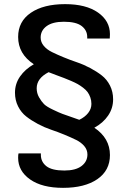

<svg xmlns="http://www.w3.org/2000/svg" viewBox="-20 -718 613 920"><path d="M282.2 182.1Q181.6 182.1 124.3 141.8Q66.9 101.6 66.9 38.1Q66.9 22.9 68.8 17.1H175.8V23.9Q175.8 57.6 202.4 78.4Q229 99.1 288.1 99.1Q342.3 99.1 370.6 77.6Q398.9 56.2 398.9 22Q398.9 0 384 -17.8Q369.1 -35.6 344.7 -47.6Q320.3 -59.6 289.1 -72.5Q257.8 -85.4 225.3 -96.4Q192.9 -107.4 161.6 -124Q130.4 -140.6 106 -159.7Q81.5 -178.7 66.7 -208.3Q51.8 -237.8 51.8 -273.9Q51.8 -316.4 75.9 -351.3Q100.1 -386.2 142.1 -410.2Q66.9 -459.5 66.9 -541Q66.9 -615.2 127.7 -656.7Q188.5 -698.2 292 -698.2Q392.1 -698.2 449.5 -658Q506.8 -617.7 506.8 -554.2Q506.8 -548.8 506.3 -541.5Q505.9 -534.2 505.9 -533.2H397.9V-541Q397.9 -572.8 371.3 -593.3Q344.7 -613.8 286.1 -613.8Q231.9 -613.8 203.4 -592.8Q174.8 -571.8 174.8 -538.1Q174.8 -516.1 189.7 -498.3Q204.6 -480.5 229 -468.5Q253.4 -456.5 284.7 -443.6Q315.9 -430.7 348.4 -419.7Q380.9 -408.7 412.1 -392.1Q443.4 -375.5 467.8 -356.4Q492.2 -337.4 507.1 -307.9Q522 -278.3 522 -242.2Q522 -199.2 498 -164.1Q474.1 -128.9 432.1 -106Q506.8 -55.7 506.8 24.9Q506.8 99.1 446.3 140.6Q385.7 182.1 282.2 182.1ZM359.9 -144Q386.7 -156.7 402.3 -176.5Q418 -196.3 418 -220.2Q418 -236.8 412.8 -251.2Q407.7 -265.6 399.9 -276.4Q392.1 -287.1 378.4 -297.6Q364.7 -308.1 352.1 -315.2Q339.4 -322.3 320.1 -330.6Q300.8 -338.9 286.1 -344.5Q271.5 -350.1 249.3 -358.2Q227.1 -366.2 212.9 -372.1Q155.8 -342.8 155.8 -294.9Q155.8 -271.5 167.2 -251.5Q178.7 -231.4 190.9 -219.2Q203.1 -207 233.9 -192.4Q264.6 -177.7 279.1 -172.4Q293.5 -167 333.5 -153.3Q339.4 -151.4 342.5 -150.1Q345.7 -148.9 350.8 -147.2Q356 -145.5 359.9 -144Z"/></svg>

Font: Archivo Medium
Style: Regular
Weight: 500
Designer: Hector Gatti
Foundry: Omnibus-Type
Version: Version 2.001